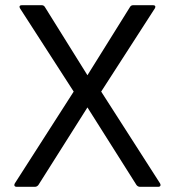

<svg xmlns="http://www.w3.org/2000/svg" viewBox="-20 -720 674 740"><path d="M37 -13C33 -6 36 0 44 0H115C120 0 125 -3 128 -7L317 -306L506 -7C509 -3 514 0 519 0H590C598 0 601 -6 597 -13L370 -367L577 -688C581 -695 578 -700 570 -700H494C488 -700 484 -698 481 -693L317 -430L153 -693C150 -698 146 -700 140 -700H64C56 -700 53 -695 57 -688L264 -367Z"/></svg>

Font: Aldone Medium
Style: Regular
Weight: 500
Designer: Pietro Gregorini
Version: Version 1.500;FEAKit 1.0